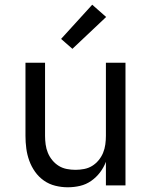

<svg xmlns="http://www.w3.org/2000/svg" viewBox="-20 -786 640 814"><path d="M267 8Q241 8 214.5 1.5Q188 -5 166 -20.5Q144 -36 128.5 -58Q113 -80 104 -105Q95 -130 91.5 -156.5Q88 -183 88 -210V-520H171V-210Q171 -192 173.5 -173.5Q176 -155 183 -138Q190 -121 202 -106.5Q214 -92 229.5 -82.5Q245 -73 263.5 -69.5Q282 -66 300 -66Q318 -66 336.5 -69.5Q355 -73 370.5 -82.5Q386 -92 398 -106.5Q410 -121 417 -138Q424 -155 426.5 -173.5Q429 -192 429 -210V-520H512V0H429V-100Q420 -76 404 -55Q388 -34 366.5 -19Q345 -4 319.5 2Q294 8 267 8ZM287 -579 239 -621 371 -766 430 -714Z"/></svg>

Font: Iosevka Extended
Style: Regular
Weight: 400
Width: 7
Monospace: yes
Designer: Belleve Invis
Foundry: Belleve Invis
Version: Version 32.5.0; ttfautohint (v1.8.4)